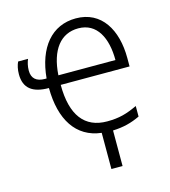

<svg xmlns="http://www.w3.org/2000/svg" viewBox="-108 -629 794 897"><g transform="rotate(-15 289.0 -180.5)"><path d="M320 6V181H374V9C425 7 464 -3 506 -23V-74C455 -50 418 -39 359 -39C251 -39 193 -112 193 -260H526V-301C526 -437 465 -542 341 -542C224 -542 150 -452 137 -306H129C88 -306 66 -325 66 -363C66 -384 71 -403 77 -417H29C22 -402 17 -382 17 -358C17 -291 57 -260 136 -260C137 -107 199 -8 320 6ZM340 -494C430 -494 470 -413 470 -306H194C202 -428 255 -494 340 -494Z"/></g></svg>

Font: Noto Sans SemiCondensed Light
Style: Regular
Weight: 300
Width: 4
Designer: Monotype Design Team
Foundry: Monotype Imaging Inc.
Version: Version 2.013